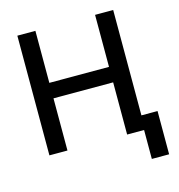

<svg xmlns="http://www.w3.org/2000/svg" viewBox="-128 -839 1052 1127"><g transform="rotate(-15 398.0 -275.5)"><path d="M79.9 0H189.6V-317.1H552.2V0H655.2V175.8H760.3V-87H662.3V-727.3H552.2V-411.2H189.6V-727.3H79.9Z"/></g></svg>

Font: Margiela Sans Medium
Style: Regular
Weight: 500
Designer: Stefan Endress, Andreas Faust
Version: Version 1.100;FEAKit 1.0